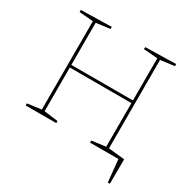

<svg xmlns="http://www.w3.org/2000/svg" viewBox="-186 -864 1180 1196"><g transform="rotate(30 404.0 -266.0)"><path d="M61 0V-15L168 -29L161 -21V-671L168 -663L61 -672V-687L281 -692V-677L174 -663L181 -671V-354L174 -361H631L624 -354V-671L631 -664L524 -672V-687L744 -692V-677L637 -663L644 -671V-21L637 -29L744 -15V0H524V-15L631 -29L624 -21V-349L631 -342H174L181 -349V-21L174 -29L281 -15V0ZM635 -29 760 -16 759 160H744L728 0H635Z"/></g></svg>

Font: Bitter Thin
Style: Regular
Weight: 100
Designer: Sol Matas, and Bitter project Authors
Foundry: Sol Matas
Version: Version 2.002